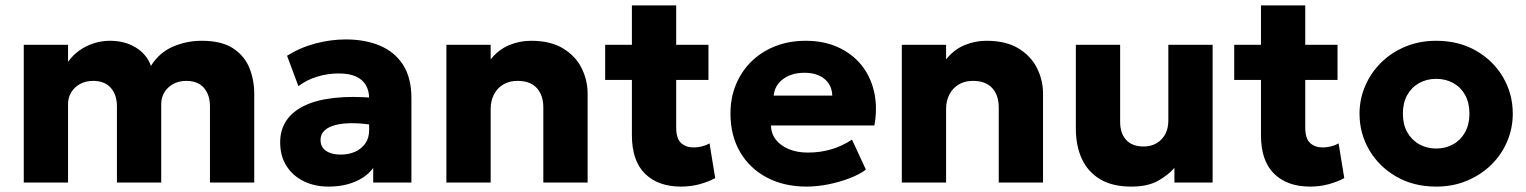

<svg xmlns="http://www.w3.org/2000/svg" viewBox="-20 -676 5650 711"><path d="M68 0V-510H232V-447Q250.5 -473 275.5 -490.2Q300.5 -507.5 329 -516.2Q357.5 -525 386.5 -525Q442.5 -525 483.2 -499.8Q524 -474.5 539 -432Q569 -480.5 619.5 -502.8Q670 -525 727 -525Q801 -525 843.5 -496.8Q886 -468.5 903.8 -423.8Q921.5 -379 921.5 -329V0H757.5V-282Q757.5 -325 735 -350.8Q712.5 -376.5 669.5 -376.5Q642.5 -376.5 621.5 -365Q600.5 -353.5 588.8 -334.2Q577 -315 577 -291V0H413V-282Q413 -325 390.2 -350.8Q367.5 -376.5 325 -376.5Q297.5 -376.5 276.5 -365Q255.5 -353.5 243.8 -334.2Q232 -315 232 -291V0Z M1196.5 15Q1145.5 15 1105 -4.8Q1064.5 -24.5 1041 -61.2Q1017.5 -98 1017.5 -149.5Q1017.5 -193.5 1039.2 -227.5Q1061 -261.5 1105 -283.5Q1149 -305.5 1215.8 -313.2Q1282.5 -321 1372 -313L1373.5 -211Q1326 -219.5 1287.8 -219.8Q1249.5 -220 1222.8 -213.2Q1196 -206.5 1181.5 -192.5Q1167 -178.5 1167 -158Q1167 -131.5 1187.2 -117.5Q1207.5 -103.5 1241.5 -103.5Q1271 -103.5 1294.8 -114Q1318.5 -124.5 1332.8 -144.8Q1347 -165 1347 -194.5V-311Q1347 -338.5 1335.5 -359.5Q1324 -380.5 1299.2 -392.2Q1274.5 -404 1233.5 -404Q1194 -404 1155 -392.2Q1116 -380.5 1085 -357L1043 -469.5Q1092.5 -500.5 1149 -515.2Q1205.5 -530 1260 -530Q1332 -530 1386.8 -507Q1441.5 -484 1472.5 -436Q1503.5 -388 1503.5 -313V0H1362V-54Q1337.5 -21 1294.5 -3Q1251.5 15 1196.5 15Z M1633 0V-510H1797V-456Q1825.5 -492 1864.5 -508.5Q1903.5 -525 1946.5 -525Q2018.5 -525 2065 -496.8Q2111.5 -468.5 2133.8 -423.8Q2156 -379 2156 -329V0H1992V-277.5Q1992 -323.5 1967.8 -350Q1943.5 -376.5 1896.5 -376.5Q1866.5 -376.5 1844.2 -363.5Q1822 -350.5 1809.5 -326.8Q1797 -303 1797 -272.5V0Z M2502 15Q2417 15 2368.5 -32.8Q2320 -80.5 2320 -175.5V-656H2484V-510H2603.5V-380H2484V-204Q2484 -163 2502 -146.5Q2520 -130 2548.5 -130Q2564 -130 2579.2 -133.8Q2594.5 -137.5 2607.5 -145L2628.5 -16.5Q2605 -3.5 2572 5.8Q2539 15 2502 15ZM2221 -380V-510H2335V-380Z M2967 15Q2883 15 2819.5 -18.8Q2756 -52.5 2720.5 -113.2Q2685 -174 2685 -255.5Q2685 -314.5 2705.8 -364Q2726.5 -413.5 2763.8 -449.5Q2801 -485.5 2851.8 -505.2Q2902.5 -525 2963.5 -525Q3030.5 -525 3083 -501.2Q3135.5 -477.5 3169.8 -435.2Q3204 -393 3217 -335.8Q3230 -278.5 3218 -211.5H2835Q2835.5 -181.5 2853 -159Q2870.5 -136.5 2901 -123.8Q2931.5 -111 2972 -111Q3017 -111 3057.5 -122.8Q3098 -134.5 3135 -159L3186.5 -48Q3163 -30 3125.8 -15.8Q3088.5 -1.5 3046.8 6.8Q3005 15 2967 15ZM2845 -322H3062Q3061 -360.5 3033.5 -383.5Q3006 -406.5 2959 -406.5Q2911.5 -406.5 2880.2 -383.5Q2849 -360.5 2845 -322Z M3319.5 0V-510H3483.5V-456Q3512 -492 3551 -508.5Q3590 -525 3633 -525Q3705 -525 3751.5 -496.8Q3798 -468.5 3820.2 -423.8Q3842.5 -379 3842.5 -329V0H3678.5V-277.5Q3678.5 -323.5 3654.2 -350Q3630 -376.5 3583 -376.5Q3553 -376.5 3530.8 -363.5Q3508.5 -350.5 3496 -326.8Q3483.5 -303 3483.5 -272.5V0Z M4169 15Q4099.5 15 4054 -12.2Q4008.5 -39.5 3986.2 -87.8Q3964 -136 3964 -200V-510H4128V-224.5Q4128 -182.5 4150.2 -158Q4172.5 -133.5 4215 -133.5Q4242.5 -133.5 4263.2 -145.8Q4284 -158 4295.2 -179.5Q4306.5 -201 4306.5 -229.5V-510H4470.5V0H4329V-54Q4304.5 -26.5 4267 -5.8Q4229.5 15 4169 15Z M4831.5 15Q4746.5 15 4698 -32.8Q4649.5 -80.5 4649.5 -175.5V-656H4813.5V-510H4933V-380H4813.5V-204Q4813.5 -163 4831.5 -146.5Q4849.5 -130 4878 -130Q4893.5 -130 4908.8 -133.8Q4924 -137.5 4937 -145L4958 -16.5Q4934.5 -3.5 4901.5 5.8Q4868.5 15 4831.5 15ZM4550.5 -380V-510H4664.5V-380Z M5298.5 15Q5215 15 5151 -21.8Q5087 -58.5 5050.8 -120Q5014.5 -181.5 5014.5 -255Q5014.5 -308.5 5035.2 -357.2Q5056 -406 5094 -443.8Q5132 -481.5 5184 -503.2Q5236 -525 5298.5 -525Q5382 -525 5446 -488.2Q5510 -451.5 5546 -390Q5582 -328.5 5582 -255Q5582 -201.5 5561.5 -152.8Q5541 -104 5503 -66.5Q5465 -29 5413 -7Q5361 15 5298.5 15ZM5298.5 -126Q5333.5 -126 5361.5 -141.8Q5389.5 -157.5 5405.5 -186.5Q5421.5 -215.5 5421.5 -255Q5421.5 -295 5405.8 -323.8Q5390 -352.5 5362 -368.2Q5334 -384 5298.5 -384Q5263 -384 5235 -368.2Q5207 -352.5 5191 -323.8Q5175 -295 5175 -255Q5175 -215.5 5191.2 -186.5Q5207.5 -157.5 5235.5 -141.8Q5263.5 -126 5298.5 -126Z"/></svg>

Font: Geologica Thin Roman
Style: Bold
Weight: 700
Version: Version 1.010;gftools[0.9.28]